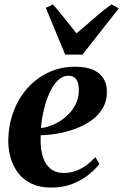

<svg xmlns="http://www.w3.org/2000/svg" viewBox="-20 -841 560 872"><path d="M431.5 -97Q417 -76.5 387 -51.2Q357 -26 313 -7.5Q269 11 213.5 11Q162 11 124.8 -6.2Q87.5 -23.5 64 -53.5Q40.5 -83.5 29.2 -121Q18 -158.5 17.5 -199Q18 -270.5 40.5 -332Q63 -393.5 104 -439.8Q145 -486 200.2 -512Q255.5 -538 321 -538Q371.5 -538 403.2 -523.8Q435 -509.5 450 -484.5Q465 -459.5 465.5 -427.5Q466 -383 446.5 -349.8Q427 -316.5 394.2 -293.5Q361.5 -270.5 322 -256Q282.5 -241.5 241.5 -234.5Q200.5 -227.5 165 -227Q163 -191.5 167.5 -160.5Q172 -129.5 184.2 -106Q196.5 -82.5 217.2 -69Q238 -55.5 268.5 -55.5Q300 -55.5 326.8 -65.8Q353.5 -76 375 -92.5Q396.5 -109 413 -127.5ZM292 -497Q264 -497 242 -475Q220 -453 204.2 -417.8Q188.5 -382.5 178.8 -340.8Q169 -299 166 -259.5Q189.5 -262 214 -271.5Q238.5 -281 260.8 -296.5Q283 -312 300.5 -332.5Q318 -353 328.2 -378.5Q338.5 -404 338 -433.5Q337.5 -467 325.5 -482Q313.5 -497 292 -497ZM276 -593 188 -805.5 220.5 -821Q246.5 -792 273.2 -757.5Q300 -723 327.5 -689.5Q367 -722.5 405 -756.2Q443 -790 486 -821L519.5 -803L354.5 -593Z"/></svg>

Font: Merriweather 96pt
Style: Bold Italic
Weight: 700
Italic angle: -7.8°
Version: Version 2.101